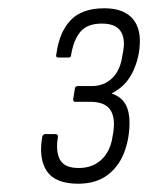

<svg xmlns="http://www.w3.org/2000/svg" viewBox="-20 -795 358 464"><path d="M169 -351Q114 -351 93.5 -381Q73 -411 82 -464Q84 -471 89 -471H113Q121 -471 120 -464Q114 -429 125 -409Q136 -389 170 -389Q204 -389 225.5 -409.5Q247 -430 252 -465L254 -477Q259 -513 245.5 -531Q232 -549 198 -549H162Q156 -549 157 -556L161 -581Q162 -587 168 -587H202Q231 -587 251 -606Q271 -625 276 -662L278 -673Q283 -704 270.5 -721Q258 -738 226 -738Q191 -738 174.5 -718.5Q158 -699 152 -663Q152 -656 146 -656H121Q114 -656 116 -663Q123 -717 150.5 -746Q178 -775 232 -775Q274 -775 296 -754.5Q318 -734 318 -696Q318 -658 301.5 -622.5Q285 -587 251 -570L250 -569Q273 -561 283 -543.5Q293 -526 293 -499Q293 -459 279.5 -425Q266 -391 238.5 -371Q211 -351 169 -351Z"/></svg>

Font: Sofia Sans Condensed Light
Style: Italic
Weight: 300
Italic angle: -9°
Version: Version 4.100